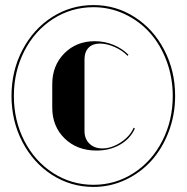

<svg xmlns="http://www.w3.org/2000/svg" viewBox="-20 -719 729 750"><path d="M345.2 -699.2Q433.1 -699.2 506.3 -652.1Q579.6 -605 621.8 -523.4Q664.1 -441.9 664.1 -344.2Q664.1 -271 639.2 -205.1Q614.3 -139.2 571.8 -91.8Q529.3 -44.4 470.2 -16.6Q411.1 11.2 345.2 11.2Q256.8 11.2 183.3 -35.9Q109.9 -83 67.4 -164.8Q24.9 -246.6 24.9 -344.2Q24.9 -441.9 67.4 -523.4Q109.9 -605 183.3 -652.1Q256.8 -699.2 345.2 -699.2ZM34.2 -344.2Q34.2 -248 75.2 -168.5Q116.2 -88.9 187.7 -43Q259.3 2.9 345.2 2.9Q430.7 2.9 502 -43Q573.2 -88.9 614 -168.7Q654.8 -248.5 654.8 -344.2Q654.8 -416.5 630.6 -481Q606.4 -545.4 565.2 -591.3Q523.9 -637.2 466.6 -664.1Q409.2 -690.9 345.2 -690.9Q259.3 -690.9 187.7 -645.3Q116.2 -599.6 75.2 -519.8Q34.2 -439.9 34.2 -344.2ZM184.1 -298.8V-390.1Q184.1 -462.9 231.2 -510.5Q278.3 -558.1 350.1 -558.1Q388.2 -558.1 422.9 -543.9Q457.5 -529.8 481.9 -504.9L478 -501Q459 -521.5 428.2 -535.2Q397.5 -548.8 370.1 -548.8Q341.8 -548.8 325.9 -532.5Q310.1 -516.1 310.1 -486.8V-207Q310.1 -176.8 329.3 -158Q348.6 -139.2 379.9 -139.2Q416 -139.2 452.1 -163.1Q488.3 -187 502 -220.2L506.8 -216.8Q488.8 -176.8 448.7 -153.8Q408.7 -130.9 356.9 -130.9Q281.2 -130.9 232.7 -178Q184.1 -225.1 184.1 -298.8Z"/></svg>

Font: Moniqa Black Display
Style: Regular
Weight: 900
Designer: Rajesh Rajput
Foundry: Rajesh Rajput
Version: Version 1.000